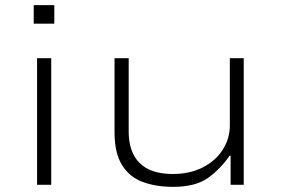

<svg xmlns="http://www.w3.org/2000/svg" viewBox="-20 -718 1092 746"><path d="M111 -626V-698H191V-626ZM124 0V-492H179V0Z M653 8Q586 8 534.5 -11Q483 -30 454 -77Q425 -124 425 -204V-492H480V-207Q480 -154 499 -117Q518 -80 556 -61Q594 -42 652 -42Q719 -42 769.5 -68.5Q820 -95 846.5 -138Q873 -181 873 -230V-492H927V0H876V-113H872Q837 -62 788.5 -27Q740 8 653 8Z"/></svg>

Font: Nunito Sans 7pt Expanded ExtraLight
Style: Regular
Weight: 250
Width: 7
Designer: Vernon Adams
Foundry: Vernon Adams
Version: Version 3.101;gftools[0.9.27]